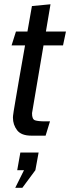

<svg xmlns="http://www.w3.org/2000/svg" viewBox="-20 -640 336 920"><path d="M130 10Q82 10 62 -16Q42 -42 42 -76.5Q42 -79.5 42.5 -85.5Q43 -91.5 45.8 -108.8Q48.5 -126 54.8 -162.5Q61 -199 71.8 -262Q82.5 -325 100 -422.5H35.5L56.5 -489H111.5Q121.5 -545 133 -611L222 -619.5L200 -489H296L282 -422.5H188.5L133.5 -98Q133 -68.5 148 -63.5Q163 -58.5 196 -58.5H219.5L198.5 10ZM87 260H53L95 175.5H62.5L77.5 91H165L149.5 175.5Z"/></svg>

Font: Cabin Condensed
Style: Italic
Weight: 400
Width: 3
Italic angle: -10°
Designer: Pablo Impallari
Foundry: Pablo Impallari. http://www.impallari.com Igino Marini. http://www.ikern.com
Version: Version 3.001; ttfautohint (v1.8.3)